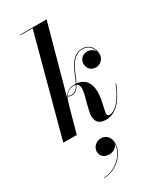

<svg xmlns="http://www.w3.org/2000/svg" viewBox="-263 -834 1043 1250"><g transform="rotate(-30 258.0 -209.0)"><path d="M503 -162.5 499 -164C456 -54.5 404.5 -6.5 363 -6.5C352.5 -6.5 346.5 -14 346.5 -22.5C346.5 -24.5 347 -29.5 347.5 -32L366.5 -124C386 -237.5 342 -285 279 -291.5C289 -310.5 298 -333.5 308.5 -358C335.5 -423.5 369.5 -465.5 424 -465.5C463 -465.5 489.5 -441 497.5 -406.5C487 -425 464 -437 442.5 -437C407.5 -437 382 -412 382 -379C382 -340 409 -318 442.5 -318C475 -318 505 -344 505 -382.5C505 -432.5 474 -470 424.5 -470C367 -470 332.5 -428 303.5 -359.5C293 -334.5 284 -311 274 -292C270.5 -292 267.5 -292 264 -292C232 -292 200.5 -282.5 178 -236.5L319 -750H121V-745.5H211.5L11.5 0H113L168 -200C172.5 -215 178 -231.5 186.5 -245.5C192.5 -242 203.5 -238.5 215.5 -238.5C241.5 -238.5 259 -256 274.5 -283.5C313 -266.5 285 -194 272 -143.5L260 -91.5C257.5 -82.5 255.5 -68.5 255.5 -60C255.5 -12 281.5 10 327.5 10C404 10 459 -50.5 503 -162.5ZM254.5 -287C260.5 -287 266 -286.5 270.5 -285C256 -259.5 239.5 -243 215.5 -243C203 -243 195 -246 189 -249.5C202.5 -271 222.5 -287 254.5 -287ZM171 159C171 190.5 192.5 216 234 216C262.5 216 290.5 200 298.5 174C296.5 258.5 207.5 329 128.5 329V332.5C213.5 332.5 303 258 303 171C303 123 274 97.5 236.5 97.5C200.5 97.5 171 126.5 171 159Z"/></g></svg>

Font: Bodoni* 36pt Medium
Style: Italic
Weight: 500
Italic angle: -13°
Version: Version 2.3